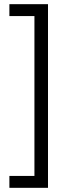

<svg xmlns="http://www.w3.org/2000/svg" viewBox="-20 -815 338 920"><path d="M25 28H145V-738H25V-795H210V85H25Z"/></svg>

Font: BLUETTI 2.0 Extralight
Style: Roman
Weight: 200
Designer: Stijn de Vries
Foundry: tokotype
Version: Version 2.005;October 31, 2023;FontCreator 14.0.0.2814 64-bi